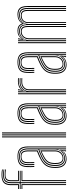

<svg xmlns="http://www.w3.org/2000/svg" viewBox="754 -1600 852 2399"><g transform="rotate(-90 1179.5 -400.0)"><path d="M91.5 0 90.8 -567.8H18.2V-578.5H90.8L90.5 -687.8Q90.5 -736.2 112.5 -761.4Q134.5 -786.5 195 -786.5Q213 -786.5 229.1 -785.2Q245.2 -784 262 -781.2V-771.5Q245.8 -774 230.1 -775.2Q214.5 -776.5 195 -776.5Q140.8 -776.5 121.8 -753.4Q102.8 -730.2 103 -687.8V-578.5H245.5V-567.8H103.2L104 0ZM67 0V-546.2H18.2V-557H79.2V0ZM116 0V-557H245.5V-546.2H128.5V0ZM18.2 -589.2V-600H66.8L66 -687.8Q65.5 -748.5 94.1 -777.4Q122.8 -806.2 195 -806.2Q214 -806.2 230.2 -804.9Q246.5 -803.5 262 -800V-790.5Q245.2 -793.5 229 -794.9Q212.8 -796.2 195 -796.2Q127.8 -796.2 103 -768.9Q78.2 -741.5 78.5 -687.8L79.2 -589.2ZM116 -589.2 115.2 -687.8Q115 -729.2 133.1 -748Q151.2 -766.8 195 -766.8Q210.8 -766.8 226.4 -765.9Q242 -765 262 -762V-752Q241.5 -755 225.1 -756Q208.8 -757 195 -757Q155.8 -757 141.5 -739.4Q127.2 -721.8 127.5 -687.8L128.2 -600H245.5V-589.2Z M537.5 0V-474.8Q537.5 -534.5 514 -565.8Q490.5 -597 425.8 -597Q369.5 -597 338.2 -574.4Q307 -551.8 304.5 -490Q303.5 -466.2 303.8 -443.5Q304 -420.8 305.2 -397.2H293.2Q291.8 -423 291.5 -445.4Q291.2 -467.8 292.2 -490.5Q294.8 -553 326.4 -579.9Q358 -606.8 425.8 -606.8Q474.8 -606.8 501.6 -591.2Q528.5 -575.8 539.1 -546.2Q549.8 -516.8 549.8 -474.8V0ZM399.2 -23.2Q435.2 -23.2 460.6 -40Q486 -56.8 499.5 -82.8Q513 -108.8 513 -136V-336Q482.5 -325 453.5 -312.5Q424.5 -300 404.2 -289Q362 -265.8 341.5 -235.4Q321 -205 318.8 -154.5Q318 -140 318.2 -129.8Q318.5 -119.5 319.5 -105.8Q323 -66.5 343.8 -44.9Q364.5 -23.2 399.2 -23.2ZM401 -33.5Q370.2 -33.5 352.4 -53.2Q334.5 -73 331.8 -107.5Q330.8 -119 330.6 -129.9Q330.5 -140.8 331 -152.8Q332.8 -202 352 -230Q371.2 -258 409.2 -279.2Q432 -291.8 454.1 -302.2Q476.2 -312.8 500.5 -321.5V-135.2Q500.5 -110 488.9 -86.6Q477.2 -63.2 455.1 -48.4Q433 -33.5 401 -33.5ZM401.8 -43Q427.8 -43 447.1 -55.9Q466.5 -68.8 477.2 -89.8Q488 -110.8 488 -134.8V-306.5Q468.8 -298.5 451.4 -289.6Q434 -280.8 414.8 -269.8Q377 -248.2 360.9 -222Q344.8 -195.8 343.2 -152.5Q343 -141.8 343.1 -131Q343.2 -120.2 344 -108.2Q346.2 -78.2 361.2 -60.6Q376.2 -43 401.8 -43ZM393.5 6.2Q345.2 6.2 316 -22.2Q286.8 -50.8 282.5 -104Q281.5 -117.5 281.4 -129.8Q281.2 -142 281.8 -156.8Q284 -211.5 308 -249.5Q332 -287.5 388.8 -318Q402.8 -325.5 417.6 -332.8Q432.5 -340 449.9 -347.5Q467.2 -355 488.2 -363V-474.8Q488.2 -513.8 474.9 -535.6Q461.5 -557.5 425.8 -557.5Q389.5 -557.5 372.2 -540.5Q355 -523.5 353.5 -486.5Q353 -470.5 353 -446.5Q353 -422.5 354.2 -397.2H342Q341 -421 340.9 -445.5Q340.8 -470 341.2 -487Q343.2 -531 364.1 -549.1Q385 -567.2 425.8 -567.2Q470 -567.2 485.2 -542.4Q500.5 -517.5 500.5 -474.8V-354.8Q470 -343.2 441.9 -331.1Q413.8 -319 394 -308.5Q344.5 -282.2 320.2 -246.6Q296 -211 294 -156Q293.8 -142.5 293.9 -130.5Q294 -118.5 295 -104.8Q298.5 -56.8 324.8 -30.2Q351 -3.8 395.5 -3.8Q438.5 -3.8 464.4 -22.4Q490.2 -41 506 -72.2H509L501 -21V0H489L488.8 -11.8L498.2 -45.2H495.5Q477.2 -18 452.5 -5.9Q427.8 6.2 393.5 6.2ZM512.8 0V-38L516.5 -102.8H513.5Q501.2 -62.5 472.1 -38Q443 -13.5 397.2 -13.5Q358 -13.5 334.4 -37.6Q310.8 -61.8 307.2 -105.2Q306.2 -119 306.1 -130.1Q306 -141.2 306.5 -155.2Q308.2 -208 329.8 -240.6Q351.2 -273.2 399.2 -299Q413.2 -306.2 431.5 -314.5Q449.8 -322.8 470.6 -331.1Q491.5 -339.5 513.2 -347.2V-474.8Q513.2 -522.5 495.2 -549.9Q477.2 -577.2 425.8 -577.2Q377.5 -577.2 354.2 -556.6Q331 -536 329 -487.2Q328.2 -471.5 328.4 -447Q328.5 -422.5 330 -397.2H317.5Q316.2 -420.8 316 -445.5Q315.8 -470.2 316.5 -487.5Q318.8 -540.5 344.2 -563.9Q369.8 -587.2 425.8 -587.2Q483 -587.2 504.1 -558.4Q525.2 -529.5 525.2 -474.8V0Z M712.2 0V-800H724.8V0ZM663 0V-800H675.5V0ZM687.8 0V-800H700V0Z M1076.5 0V-474.8Q1076.5 -534.5 1053 -565.8Q1029.5 -597 964.8 -597Q908.5 -597 877.2 -574.4Q846 -551.8 843.5 -490Q842.5 -466.2 842.8 -443.5Q843 -420.8 844.2 -397.2H832.2Q830.8 -423 830.5 -445.4Q830.2 -467.8 831.2 -490.5Q833.8 -553 865.4 -579.9Q897 -606.8 964.8 -606.8Q1013.8 -606.8 1040.6 -591.2Q1067.5 -575.8 1078.1 -546.2Q1088.8 -516.8 1088.8 -474.8V0ZM938.2 -23.2Q974.2 -23.2 999.6 -40Q1025 -56.8 1038.5 -82.8Q1052 -108.8 1052 -136V-336Q1021.5 -325 992.5 -312.5Q963.5 -300 943.2 -289Q901 -265.8 880.5 -235.4Q860 -205 857.8 -154.5Q857 -140 857.2 -129.8Q857.5 -119.5 858.5 -105.8Q862 -66.5 882.8 -44.9Q903.5 -23.2 938.2 -23.2ZM940 -33.5Q909.2 -33.5 891.4 -53.2Q873.5 -73 870.8 -107.5Q869.8 -119 869.6 -129.9Q869.5 -140.8 870 -152.8Q871.8 -202 891 -230Q910.2 -258 948.2 -279.2Q971 -291.8 993.1 -302.2Q1015.2 -312.8 1039.5 -321.5V-135.2Q1039.5 -110 1027.9 -86.6Q1016.2 -63.2 994.1 -48.4Q972 -33.5 940 -33.5ZM940.8 -43Q966.8 -43 986.1 -55.9Q1005.5 -68.8 1016.2 -89.8Q1027 -110.8 1027 -134.8V-306.5Q1007.8 -298.5 990.4 -289.6Q973 -280.8 953.8 -269.8Q916 -248.2 899.9 -222Q883.8 -195.8 882.2 -152.5Q882 -141.8 882.1 -131Q882.2 -120.2 883 -108.2Q885.2 -78.2 900.2 -60.6Q915.2 -43 940.8 -43ZM932.5 6.2Q884.2 6.2 855 -22.2Q825.8 -50.8 821.5 -104Q820.5 -117.5 820.4 -129.8Q820.2 -142 820.8 -156.8Q823 -211.5 847 -249.5Q871 -287.5 927.8 -318Q941.8 -325.5 956.6 -332.8Q971.5 -340 988.9 -347.5Q1006.2 -355 1027.2 -363V-474.8Q1027.2 -513.8 1013.9 -535.6Q1000.5 -557.5 964.8 -557.5Q928.5 -557.5 911.2 -540.5Q894 -523.5 892.5 -486.5Q892 -470.5 892 -446.5Q892 -422.5 893.2 -397.2H881Q880 -421 879.9 -445.5Q879.8 -470 880.2 -487Q882.2 -531 903.1 -549.1Q924 -567.2 964.8 -567.2Q1009 -567.2 1024.2 -542.4Q1039.5 -517.5 1039.5 -474.8V-354.8Q1009 -343.2 980.9 -331.1Q952.8 -319 933 -308.5Q883.5 -282.2 859.2 -246.6Q835 -211 833 -156Q832.8 -142.5 832.9 -130.5Q833 -118.5 834 -104.8Q837.5 -56.8 863.8 -30.2Q890 -3.8 934.5 -3.8Q977.5 -3.8 1003.4 -22.4Q1029.2 -41 1045 -72.2H1048L1040 -21V0H1028L1027.8 -11.8L1037.2 -45.2H1034.5Q1016.2 -18 991.5 -5.9Q966.8 6.2 932.5 6.2ZM1051.8 0V-38L1055.5 -102.8H1052.5Q1040.2 -62.5 1011.1 -38Q982 -13.5 936.2 -13.5Q897 -13.5 873.4 -37.6Q849.8 -61.8 846.2 -105.2Q845.2 -119 845.1 -130.1Q845 -141.2 845.5 -155.2Q847.2 -208 868.8 -240.6Q890.2 -273.2 938.2 -299Q952.2 -306.2 970.5 -314.5Q988.8 -322.8 1009.6 -331.1Q1030.5 -339.5 1052.2 -347.2V-474.8Q1052.2 -522.5 1034.2 -549.9Q1016.2 -577.2 964.8 -577.2Q916.5 -577.2 893.2 -556.6Q870 -536 868 -487.2Q867.2 -471.5 867.4 -447Q867.5 -422.5 869 -397.2H856.5Q855.2 -420.8 855 -445.5Q854.8 -470.2 855.5 -487.5Q857.8 -540.5 883.2 -563.9Q908.8 -587.2 964.8 -587.2Q1022 -587.2 1043.1 -558.4Q1064.2 -529.5 1064.2 -474.8V0Z M1226.8 0V-600H1239V-562.8L1235.2 -498H1239.2Q1250.8 -537.2 1282.2 -558.9Q1313.8 -580.5 1359 -580.5Q1371 -580.5 1383.1 -580Q1395.2 -579.5 1403 -579V-568.5Q1393 -569 1379.8 -569.4Q1366.5 -569.8 1355.2 -569.8Q1319 -569.8 1293.2 -554.5Q1267.5 -539.2 1253.9 -515.4Q1240.2 -491.5 1240.2 -465V0ZM1202 0V-600H1214.5V0ZM1251.2 0V-465.5Q1251.2 -503.5 1279.6 -531Q1308 -558.5 1352.2 -558.5Q1365.5 -558.5 1378.6 -558.4Q1391.8 -558.2 1403 -557.8V-547.2Q1391.8 -547.8 1378.8 -547.9Q1365.8 -548 1352 -548Q1315.5 -548 1289.8 -525.2Q1264 -502.5 1264 -466V0ZM1243.8 -528.8 1251.2 -580V-600H1263.8V-589L1255.2 -555.5H1257.8Q1274.8 -581.5 1303.6 -591.5Q1332.5 -601.5 1364.5 -601.5Q1372.8 -601.5 1382.9 -601.2Q1393 -601 1403 -600.2V-589.8Q1394.2 -590.2 1384.2 -590.6Q1374.2 -591 1363.2 -591Q1322.2 -591 1292 -575.1Q1261.8 -559.2 1246.5 -528.8Z M1714.2 0V-474.8Q1714.2 -534.5 1690.8 -565.8Q1667.2 -597 1602.5 -597Q1546.2 -597 1515 -574.4Q1483.8 -551.8 1481.2 -490Q1480.2 -466.2 1480.5 -443.5Q1480.8 -420.8 1482 -397.2H1470Q1468.5 -423 1468.2 -445.4Q1468 -467.8 1469 -490.5Q1471.5 -553 1503.1 -579.9Q1534.8 -606.8 1602.5 -606.8Q1651.5 -606.8 1678.4 -591.2Q1705.2 -575.8 1715.9 -546.2Q1726.5 -516.8 1726.5 -474.8V0ZM1576 -23.2Q1612 -23.2 1637.4 -40Q1662.8 -56.8 1676.2 -82.8Q1689.8 -108.8 1689.8 -136V-336Q1659.2 -325 1630.2 -312.5Q1601.2 -300 1581 -289Q1538.8 -265.8 1518.2 -235.4Q1497.8 -205 1495.5 -154.5Q1494.8 -140 1495 -129.8Q1495.2 -119.5 1496.2 -105.8Q1499.8 -66.5 1520.5 -44.9Q1541.2 -23.2 1576 -23.2ZM1577.8 -33.5Q1547 -33.5 1529.1 -53.2Q1511.2 -73 1508.5 -107.5Q1507.5 -119 1507.4 -129.9Q1507.2 -140.8 1507.8 -152.8Q1509.5 -202 1528.8 -230Q1548 -258 1586 -279.2Q1608.8 -291.8 1630.9 -302.2Q1653 -312.8 1677.2 -321.5V-135.2Q1677.2 -110 1665.6 -86.6Q1654 -63.2 1631.9 -48.4Q1609.8 -33.5 1577.8 -33.5ZM1578.5 -43Q1604.5 -43 1623.9 -55.9Q1643.2 -68.8 1654 -89.8Q1664.8 -110.8 1664.8 -134.8V-306.5Q1645.5 -298.5 1628.1 -289.6Q1610.8 -280.8 1591.5 -269.8Q1553.8 -248.2 1537.6 -222Q1521.5 -195.8 1520 -152.5Q1519.8 -141.8 1519.9 -131Q1520 -120.2 1520.8 -108.2Q1523 -78.2 1538 -60.6Q1553 -43 1578.5 -43ZM1570.2 6.2Q1522 6.2 1492.8 -22.2Q1463.5 -50.8 1459.2 -104Q1458.2 -117.5 1458.1 -129.8Q1458 -142 1458.5 -156.8Q1460.8 -211.5 1484.8 -249.5Q1508.8 -287.5 1565.5 -318Q1579.5 -325.5 1594.4 -332.8Q1609.2 -340 1626.6 -347.5Q1644 -355 1665 -363V-474.8Q1665 -513.8 1651.6 -535.6Q1638.2 -557.5 1602.5 -557.5Q1566.2 -557.5 1549 -540.5Q1531.8 -523.5 1530.2 -486.5Q1529.8 -470.5 1529.8 -446.5Q1529.8 -422.5 1531 -397.2H1518.8Q1517.8 -421 1517.6 -445.5Q1517.5 -470 1518 -487Q1520 -531 1540.9 -549.1Q1561.8 -567.2 1602.5 -567.2Q1646.8 -567.2 1662 -542.4Q1677.2 -517.5 1677.2 -474.8V-354.8Q1646.8 -343.2 1618.6 -331.1Q1590.5 -319 1570.8 -308.5Q1521.2 -282.2 1497 -246.6Q1472.8 -211 1470.8 -156Q1470.5 -142.5 1470.6 -130.5Q1470.8 -118.5 1471.8 -104.8Q1475.2 -56.8 1501.5 -30.2Q1527.8 -3.8 1572.2 -3.8Q1615.2 -3.8 1641.1 -22.4Q1667 -41 1682.8 -72.2H1685.8L1677.8 -21V0H1665.8L1665.5 -11.8L1675 -45.2H1672.2Q1654 -18 1629.2 -5.9Q1604.5 6.2 1570.2 6.2ZM1689.5 0V-38L1693.2 -102.8H1690.2Q1678 -62.5 1648.9 -38Q1619.8 -13.5 1574 -13.5Q1534.8 -13.5 1511.1 -37.6Q1487.5 -61.8 1484 -105.2Q1483 -119 1482.9 -130.1Q1482.8 -141.2 1483.2 -155.2Q1485 -208 1506.5 -240.6Q1528 -273.2 1576 -299Q1590 -306.2 1608.2 -314.5Q1626.5 -322.8 1647.4 -331.1Q1668.2 -339.5 1690 -347.2V-474.8Q1690 -522.5 1672 -549.9Q1654 -577.2 1602.5 -577.2Q1554.2 -577.2 1531 -556.6Q1507.8 -536 1505.8 -487.2Q1505 -471.5 1505.1 -447Q1505.2 -422.5 1506.8 -397.2H1494.2Q1493 -420.8 1492.8 -445.5Q1492.5 -470.2 1493.2 -487.5Q1495.5 -540.5 1521 -563.9Q1546.5 -587.2 1602.5 -587.2Q1659.8 -587.2 1680.9 -558.4Q1702 -529.5 1702 -474.8V0Z M2292.2 0V-479.5Q2292.2 -517.2 2283.6 -543.4Q2275 -569.5 2253.9 -583Q2232.8 -596.5 2194.8 -596.5Q2154.2 -596.5 2125.8 -578.8Q2097.2 -561 2082.5 -528.5H2080Q2072.2 -565 2051.8 -580.8Q2031.2 -596.5 1993.5 -596.5Q1951.5 -596.5 1926 -578Q1900.5 -559.5 1884.2 -528.8H1881.2L1888.5 -600H1900.8V-592.5L1892.8 -555.5H1895.5Q1914 -582.2 1937.6 -594.6Q1961.2 -607 1996.2 -607Q2031.2 -607 2052 -594.2Q2072.8 -581.5 2084.8 -552.2H2088.2Q2105.8 -579.5 2134 -593.2Q2162.2 -607 2197.2 -607Q2239 -607 2262.2 -592.2Q2285.5 -577.5 2294.9 -549.4Q2304.2 -521.2 2304.2 -480.5V0ZM1839.8 0V-600H1852.2V0ZM1889 0V-465.5Q1889 -490.8 1899.6 -513.5Q1910.2 -536.2 1931.8 -550.8Q1953.2 -565.2 1985.2 -565.2Q2025.8 -565.2 2040.1 -542.2Q2054.5 -519.2 2054.5 -477V0H2042.2V-476.8Q2042.2 -513 2030.5 -534Q2018.8 -555 1984 -555Q1958 -555 1939.5 -542.8Q1921 -530.5 1911.2 -510.4Q1901.5 -490.2 1901.5 -466V0ZM1864.5 0V-600H1876.8L1874 -498H1877Q1889.5 -537.2 1916.9 -561.8Q1944.2 -586.2 1990.2 -586.2Q2033.2 -586.2 2052.4 -565.2Q2071.5 -544.2 2074.5 -498H2077Q2087 -541 2117.4 -563.8Q2147.8 -586.5 2191.5 -586.2Q2226.5 -586.2 2245.6 -573.5Q2264.8 -560.8 2272.4 -537Q2280 -513.2 2280 -479V0H2267.5V-478.2Q2267.5 -525.5 2251.2 -550.8Q2235 -576 2188.8 -576Q2154 -576 2129.6 -562.1Q2105.2 -548.2 2092.5 -525.4Q2079.8 -502.5 2079.8 -475.5V0H2066.8V-478.2Q2066.8 -525.5 2050.2 -550.8Q2033.8 -576 1987.5 -576Q1947.5 -576 1923.2 -557.8Q1899 -539.5 1888.1 -513.8Q1877.2 -488 1877.2 -465V0ZM2091.8 0V-476Q2091.8 -503 2102.9 -523Q2114 -543 2135.1 -554.1Q2156.2 -565.2 2186.5 -565.2Q2213.5 -565.2 2228.5 -554.9Q2243.5 -544.5 2249.5 -524.9Q2255.5 -505.2 2255.5 -477V0H2243.2V-476.8Q2243.2 -514.5 2231 -534.8Q2218.8 -555 2185.2 -555Q2159.5 -555 2141 -545.1Q2122.5 -535.2 2112.8 -517.6Q2103 -500 2103 -476.8V0Z"/></g></svg>

Font: Big Shoulders Inline Text Thin Light
Style: Regular
Weight: 300
Version: Version 2.002